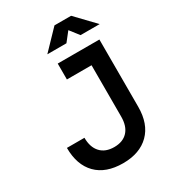

<svg xmlns="http://www.w3.org/2000/svg" viewBox="-215 -1011 1016 1134"><g transform="rotate(-30 293.0 -444.0)"><path d="M285.2 9.8Q168.5 9.8 105.2 -54.4Q42 -118.7 42 -234.9H161.6Q161.6 -170.4 194.6 -134.8Q227.5 -99.1 287.6 -99.1Q347.2 -99.1 379.6 -134.3Q412.1 -169.4 412.1 -234.9V-585H244.1V-693.4H528.3V-234.9Q528.3 -118.2 463.9 -54.2Q399.4 9.8 285.2 9.8ZM218.3 -771.5 340.3 -898.4H453.6L575.2 -771.5H444.8L397 -833L348.6 -771.5Z"/></g></svg>

Font: Caskaydia Cove SemiBold
Style: Regular
Weight: 600
Monospace: yes
Designer: Aaron Bell
Foundry: Saja Typeworks
Version: Version 4.300; ttfautohint (v1.8.3)